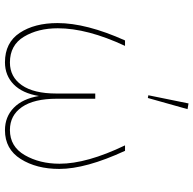

<svg xmlns="http://www.w3.org/2000/svg" viewBox="-23 -753 780 774"><g transform="rotate(90 367.0 -366.0)"><path d="M375 -572 364 -574 397 -736 420 -732ZM357 -360H378V-205Q378 -113 411.5 -64.5Q445 -16 504 -16Q571 -16 605.5 -76Q640 -136 640 -216Q640 -326 566 -480H588Q661 -322 661 -215Q661 -123 621 -59.5Q581 4 505 4Q451 4 414.5 -31.5Q378 -67 367 -133Q356 -66 320 -31Q284 4 231 4Q152 4 112.5 -55.5Q73 -115 73 -208Q73 -324 143 -480H165Q94 -328 94 -209Q94 -129 128 -72.5Q162 -16 232 -16Q290 -16 323.5 -64Q357 -112 357 -203Z"/></g></svg>

Font: Cantarell Thin
Style: Regular
Weight: 100
Designer: Dave Crossland, Nikolaus Waxweiler, Florian Fecher, Jacques Le Bailly, Eben Sorkin, Alexei Vanyashin, Alexios Zavras, Em
Version: Version 0.303